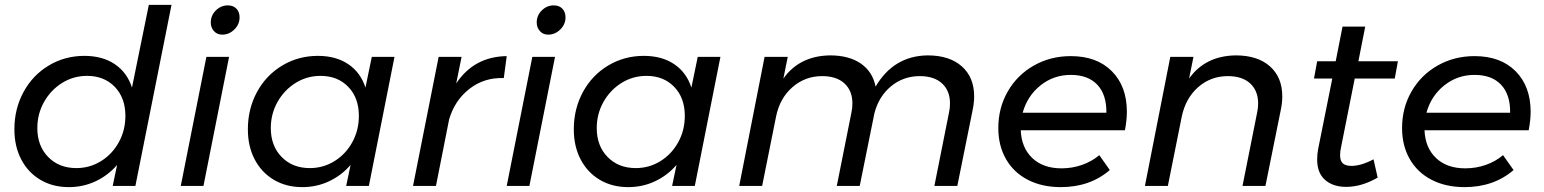

<svg xmlns="http://www.w3.org/2000/svg" viewBox="-20 -762 6329 787"><path d="M39 -232Q39 -316 76.5 -385Q114 -454 180 -493.5Q246 -533 326 -533Q400 -533 450.5 -499Q501 -465 521 -403L590 -742H683L535 0H442L460 -86Q423 -43 372 -19Q321 5 262 5Q196 5 145.5 -25Q95 -55 67 -108.5Q39 -162 39 -232ZM494 -287Q494 -361 450.5 -406Q407 -451 337 -451Q281 -451 234.5 -422Q188 -393 160.5 -344Q133 -295 133 -237Q133 -164 177.5 -118.5Q222 -73 293 -73Q348 -73 394 -101.5Q440 -130 467 -179Q494 -228 494 -287Z M962 -691Q962 -662 940.5 -641Q919 -620 891 -620Q870 -620 857 -634.5Q844 -649 844 -670Q844 -699 865 -719.5Q886 -740 914 -740Q936 -740 949 -726.5Q962 -713 962 -691ZM919 -529 814 0H721L826 -529Z M996 -232Q996 -316 1033.5 -385Q1071 -454 1137 -493.5Q1203 -533 1283 -533Q1357 -533 1407.5 -499Q1458 -465 1478 -403L1504 -529H1597L1492 0H1399L1417 -86Q1380 -43 1329 -19Q1278 5 1219 5Q1153 5 1102.5 -25Q1052 -55 1024 -108.5Q996 -162 996 -232ZM1451 -287Q1451 -361 1407.5 -406Q1364 -451 1294 -451Q1238 -451 1191.5 -422Q1145 -393 1117.5 -344Q1090 -295 1090 -237Q1090 -164 1134.5 -118.5Q1179 -73 1250 -73Q1305 -73 1351 -101.5Q1397 -130 1424 -179Q1451 -228 1451 -287Z M2057 -532 2045 -442Q1965 -445 1904.5 -398Q1844 -351 1821 -273L1767 0H1673L1778 -529H1872L1850 -420Q1923 -530 2057 -532Z M2298 -691Q2298 -662 2276.5 -641Q2255 -620 2227 -620Q2206 -620 2193 -634.5Q2180 -649 2180 -670Q2180 -699 2201 -719.5Q2222 -740 2250 -740Q2272 -740 2285 -726.5Q2298 -713 2298 -691ZM2255 -529 2150 0H2057L2162 -529Z M2332 -232Q2332 -316 2369.5 -385Q2407 -454 2473 -493.5Q2539 -533 2619 -533Q2693 -533 2743.5 -499Q2794 -465 2814 -403L2840 -529H2933L2828 0H2735L2753 -86Q2716 -43 2665 -19Q2614 5 2555 5Q2489 5 2438.5 -25Q2388 -55 2360 -108.5Q2332 -162 2332 -232ZM2787 -287Q2787 -361 2743.5 -406Q2700 -451 2630 -451Q2574 -451 2527.5 -422Q2481 -393 2453.5 -344Q2426 -295 2426 -237Q2426 -164 2470.5 -118.5Q2515 -73 2586 -73Q2641 -73 2687 -101.5Q2733 -130 2760 -179Q2787 -228 2787 -287Z M3973 -367Q3973 -341 3967 -312L3904 0H3810L3870 -301Q3874 -318 3874 -338Q3874 -390 3841.5 -420Q3809 -450 3750 -450Q3683 -450 3632.5 -408.5Q3582 -367 3564 -297L3504 0H3410L3470 -301Q3474 -318 3474 -338Q3474 -390 3441.5 -420Q3409 -450 3350 -450Q3280 -450 3228 -404.5Q3176 -359 3161 -284L3104 0H3010L3114 -529H3209L3191 -440Q3257 -533 3382 -535Q3460 -535 3508.5 -501.5Q3557 -468 3569 -407Q3643 -533 3782 -535Q3872 -535 3922.5 -490Q3973 -445 3973 -367Z M4599 -304Q4599 -270 4591 -228H4164Q4167 -156 4211.5 -114Q4256 -72 4331 -72Q4375 -72 4415 -86Q4455 -100 4486 -126L4529 -65Q4448 5 4328 5Q4251 5 4193 -25Q4135 -55 4103.5 -110Q4072 -165 4072 -237Q4072 -320 4111 -387.5Q4150 -455 4218 -493.5Q4286 -532 4369 -532Q4476 -532 4537.5 -470Q4599 -408 4599 -304ZM4369 -455Q4299 -455 4245 -412Q4191 -369 4172 -300H4515Q4516 -374 4478 -414.5Q4440 -455 4369 -455Z M5236 -367Q5236 -341 5230 -312L5167 0H5073L5133 -301Q5137 -318 5137 -338Q5137 -390 5104.5 -420Q5072 -450 5013 -450Q4943 -450 4891.5 -405Q4840 -360 4824 -284L4767 0H4673L4777 -529H4872L4854 -440Q4920 -533 5045 -535Q5135 -535 5185.5 -490Q5236 -445 5236 -367Z M5477 -159Q5473 -142 5473 -126Q5473 -102 5484.5 -92Q5496 -82 5520 -82Q5559 -82 5610 -109L5627 -34Q5561 4 5498 4Q5444 4 5411.5 -24.5Q5379 -53 5379 -108Q5379 -131 5383 -151L5441 -440H5366L5379 -511H5455L5483 -653H5576L5548 -511H5710L5697 -440H5533Z M6254 -304Q6254 -270 6246 -228H5819Q5822 -156 5866.5 -114Q5911 -72 5986 -72Q6030 -72 6070 -86Q6110 -100 6141 -126L6184 -65Q6103 5 5983 5Q5906 5 5848 -25Q5790 -55 5758.5 -110Q5727 -165 5727 -237Q5727 -320 5766 -387.5Q5805 -455 5873 -493.5Q5941 -532 6024 -532Q6131 -532 6192.5 -470Q6254 -408 6254 -304ZM6024 -455Q5954 -455 5900 -412Q5846 -369 5827 -300H6170Q6171 -374 6133 -414.5Q6095 -455 6024 -455Z"/></svg>

Font: TypoPRO Montserrat
Style: Italic
Weight: 400
Italic angle: -11.3°
Designer: Julieta Ulanovsky
Foundry: Julieta Ulanovsky
Version: Version 6.001